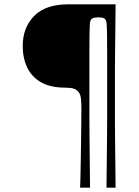

<svg xmlns="http://www.w3.org/2000/svg" viewBox="-20 -720 640 887"><path d="M350 147Q351 138 351.5 106Q352 74 353 29Q354 -16 354.5 -64Q355 -112 355.5 -153.5Q356 -195 356 -219Q356 -241 354 -263Q352 -285 342 -296Q334 -306 320.5 -310.5Q307 -315 283 -315Q213 -315 169.5 -340Q126 -365 105.5 -408.5Q85 -452 85 -508Q85 -592 137.5 -646Q190 -700 295 -700H514Q513 -613 512.5 -557Q512 -501 511.5 -464.5Q511 -428 511 -400.5Q511 -373 511 -345Q511 -317 511 -276Q511 -236 511 -208Q511 -180 511 -152.5Q511 -125 511.5 -88Q512 -51 512.5 5Q513 61 514 147H472Q473 61 473.5 4Q474 -53 474.5 -92.5Q475 -132 475 -167Q475 -202 475 -243Q475 -284 475 -345Q475 -428 475 -480.5Q475 -533 474.5 -563Q474 -593 473 -606.5Q472 -620 470 -624.5Q468 -629 465 -632Q461 -637 451.5 -638.5Q442 -640 434 -640Q427 -640 417.5 -638.5Q408 -637 403 -632Q400 -629 398 -624.5Q396 -620 395 -606.5Q394 -593 393.5 -563Q393 -533 393 -480.5Q393 -428 393 -345Q393 -284 393 -243Q393 -202 393 -167Q393 -132 393.5 -92.5Q394 -53 394.5 4Q395 61 396 147Z"/></svg>

Font: Ojuju Medium
Style: Regular
Weight: 500
Designer: Chisaokwu Joboson, Mirko Velimirovic
Foundry: Udi Foundry
Version: Version 1.000